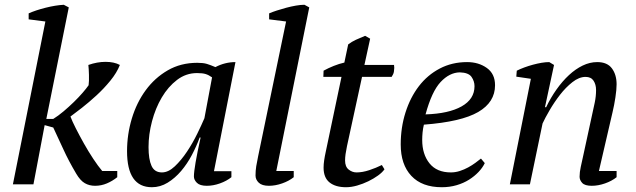

<svg xmlns="http://www.w3.org/2000/svg" viewBox="-20 -772 2664 804"><path d="M299 -45Q267 -99 245 -147.5Q223 -196 203 -238L167 -248L120 0H34L170 -682L100 -691V-716Q129 -729 170.5 -739.5Q212 -750 247 -752L268 -741L174 -274H203Q224 -287 246.5 -306Q269 -325 289.5 -345Q310 -365 326 -383.5Q342 -402 351 -415Q352 -422 352.5 -434Q353 -446 352.5 -458.5Q352 -471 351.5 -482.5Q351 -494 350 -500Q387 -513 422 -513Q458 -513 482 -500Q469 -467 442 -434Q415 -401 384 -372.5Q353 -344 323 -320.5Q293 -297 275 -284Q282 -265 297.5 -234.5Q313 -204 331.5 -171Q350 -138 370.5 -107Q391 -76 408 -56H471V-30Q451 -14 427.5 -4Q404 6 378 6Q354 6 335 -5Q316 -16 299 -45Z M816 -196Q803 -160 783.5 -123Q764 -86 738.5 -56Q713 -26 682 -7Q651 12 616 12Q512 12 512 -139Q512 -209 532 -275.5Q552 -342 590 -394Q628 -446 682.5 -477.5Q737 -509 806 -509Q831 -509 846 -504.5Q861 -500 882 -491Q922 -512 966 -512L876 -55H949V-30Q929 -14 901 -4Q873 6 846 6Q817 6 804.5 -6.5Q792 -19 792 -33Q792 -51 799 -92Q806 -133 820 -196ZM658 -50Q685 -50 712 -75.5Q739 -101 763 -137Q787 -173 806 -212Q825 -251 836 -277L868 -448Q854 -458 841 -462Q828 -466 805 -466Q759 -466 721.5 -437.5Q684 -409 657.5 -364Q631 -319 616.5 -264Q602 -209 602 -156Q602 -105 614.5 -77.5Q627 -50 658 -50Z M1178 -682 1107 -691V-716Q1121 -722 1139.5 -728Q1158 -734 1178.5 -739.5Q1199 -745 1219 -748.5Q1239 -752 1255 -752L1275 -741L1137 -56H1210V-30Q1190 -14 1161.5 -4Q1133 6 1106 6Q1077 6 1063.5 -7Q1050 -20 1050 -37Q1050 -57 1053 -76Q1056 -95 1061 -118Z M1335 -476Q1355 -487 1377.5 -496Q1400 -505 1422 -510L1438 -586Q1452 -597 1470.5 -605.5Q1489 -614 1509 -622L1530 -610L1506 -500H1630Q1631 -494 1631 -488Q1631 -482 1629.5 -472Q1628 -462 1620 -450H1496L1433 -160Q1429 -141 1427 -126.5Q1425 -112 1425 -100Q1425 -74 1440 -62Q1455 -50 1473 -50Q1498 -50 1526.5 -59.5Q1555 -69 1579 -81L1590 -63Q1581 -50 1563 -37Q1545 -24 1522.5 -13Q1500 -2 1475.5 5Q1451 12 1429 12Q1385 12 1360 -8Q1335 -28 1335 -70Q1335 -84 1337.5 -101Q1340 -118 1344 -136L1410 -450H1334Z M1905 -469Q1862 -468 1825 -428.5Q1788 -389 1762 -293Q1859 -296 1913 -326.5Q1967 -357 1967 -411Q1967 -432 1954.5 -450Q1942 -468 1905 -469ZM2010 -89Q2001 -70 1984 -52Q1967 -34 1944 -19.5Q1921 -5 1892 3.5Q1863 12 1830 12Q1747 12 1702.5 -35.5Q1658 -83 1658 -167Q1658 -238 1678 -301Q1698 -364 1734 -411Q1770 -458 1821.5 -485Q1873 -512 1936 -512Q1984 -512 2018.5 -487.5Q2053 -463 2053 -415Q2053 -344 1982.5 -303Q1912 -262 1755 -250Q1751 -233 1749.5 -217Q1748 -201 1748 -186Q1748 -126 1778.5 -88Q1809 -50 1868 -50Q1887 -50 1905.5 -56Q1924 -62 1940.5 -71Q1957 -80 1970.5 -90Q1984 -100 1994 -108Z M2458 -285Q2465 -316 2470.5 -342.5Q2476 -369 2476 -395Q2476 -418 2465.5 -434Q2455 -450 2432 -450Q2405 -450 2377 -428Q2349 -406 2325 -375Q2301 -344 2281.5 -310.5Q2262 -277 2252 -255L2199 0H2115L2203 -442L2142 -451L2144 -476Q2158 -483 2175.5 -489.5Q2193 -496 2211.5 -501Q2230 -506 2247.5 -509Q2265 -512 2280 -512L2300 -500L2262 -323H2267Q2286 -363 2310.5 -397.5Q2335 -432 2362.5 -457.5Q2390 -483 2420 -497.5Q2450 -512 2481 -512Q2523 -512 2542.5 -485.5Q2562 -459 2562 -419Q2562 -397 2557 -364Q2552 -331 2545 -302L2488 -56H2562V-30Q2542 -14 2513.5 -4Q2485 6 2458 6Q2429 6 2418 -6Q2407 -18 2407 -32Q2407 -51 2412 -73.5Q2417 -96 2422 -119Z"/></svg>

Font: PTSerif
Style: Italic
Weight: 400
Italic angle: -12°
Designer: A.Korolkova, O.Umpeleva, V.Yefimov
Foundry: ParaType Ltd
Version: Version 1.000W OFL; ttfautohint (v1.2) -l 8 -r 50 -G 200 -x 